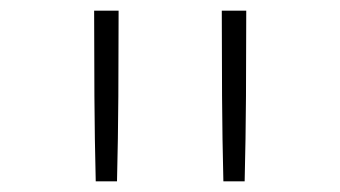

<svg xmlns="http://www.w3.org/2000/svg" viewBox="-20 -792 640 361"><path d="M160 -451Q158 -531 157.5 -611Q157 -691 157 -772H203Q203 -691 202.5 -611Q202 -531 200 -451ZM400 -451Q398 -531 397.5 -611Q397 -691 397 -772H443Q443 -691 442.5 -611Q442 -531 440 -451Z"/></svg>

Font: Iosevka Slab XLtEx
Style: Regular
Weight: 200
Width: 7
Monospace: yes
Designer: Belleve Invis
Foundry: Belleve Invis
Version: Version 11.1.0; ttfautohint (v1.8.3)